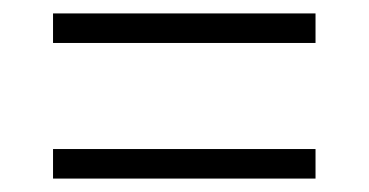

<svg xmlns="http://www.w3.org/2000/svg" viewBox="-20 -500 549 286"><path d="M59 -436H450V-480H59ZM59 -234H450V-278H59Z"/></svg>

Font: Noto Serif Bengali SemiCondensed Light
Style: Regular
Weight: 300
Width: 4
Designer: Juan Bruce, Universal Thirst, Indian Type Foundry and the Monotype Design Team.
Foundry: Monotype Imaging Inc.
Version: Version 2.003